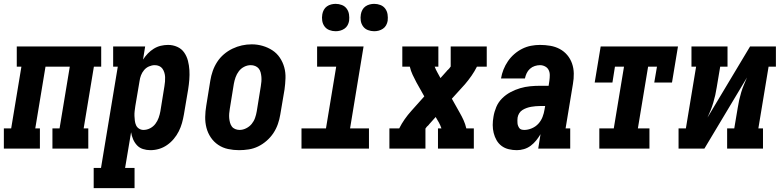

<svg xmlns="http://www.w3.org/2000/svg" viewBox="-35 -771 4055 996"><path d="M-15 0V-105H23L76 -425H52V-530H490V-425H452L399 -105H423V0H237V-105H274L327 -425H201L148 -105H172V0Z M451 205V100H489L576 -425H552V-530H718L707 -462Q718 -479 732 -493.5Q746 -508 763 -518.5Q780 -529 799 -533.5Q818 -538 837 -538Q862 -538 884.5 -528Q907 -518 920.5 -498.5Q934 -479 940 -455.5Q946 -432 947.5 -407.5Q949 -383 947 -357.5Q945 -332 941 -307L919 -177Q915 -154 909 -132.5Q903 -111 892.5 -90Q882 -69 866.5 -50.5Q851 -32 831.5 -18.5Q812 -5 790 1.5Q768 8 745 8Q725 8 706.5 2Q688 -4 675.5 -17.5Q663 -31 655.5 -48.5Q648 -66 645 -85L614 100H663V205ZM709 -97Q727 -97 743.5 -105.5Q760 -114 771 -128.5Q782 -143 788 -160Q794 -177 797 -194L818 -324Q820 -336 821 -348Q822 -360 821.5 -371.5Q821 -383 817.5 -394.5Q814 -406 807.5 -415Q801 -424 790.5 -428.5Q780 -433 768 -433Q753 -433 738 -426.5Q723 -420 712.5 -407.5Q702 -395 696.5 -380.5Q691 -366 689 -351L667 -221Q665 -208 663.5 -195Q662 -182 662.5 -169.5Q663 -157 664.5 -144.5Q666 -132 671 -121Q676 -110 686.5 -103.5Q697 -97 709 -97Z M1205 8Q1176 8 1148 2Q1120 -4 1097 -19.5Q1074 -35 1058.5 -58Q1043 -81 1036 -108Q1029 -135 1029.5 -164.5Q1030 -194 1035 -223L1056 -353Q1060 -378 1068.5 -402.5Q1077 -427 1091.5 -449.5Q1106 -472 1126.5 -489.5Q1147 -507 1171 -518.5Q1195 -530 1220 -535.5Q1245 -541 1271 -541Q1300 -541 1327.5 -533Q1355 -525 1378 -510Q1401 -495 1416.5 -472Q1432 -449 1439.5 -422Q1447 -395 1446 -365.5Q1445 -336 1441 -307L1419 -177Q1415 -152 1406.5 -127.5Q1398 -103 1383.5 -81Q1369 -59 1348.5 -41Q1328 -23 1304.5 -11.5Q1281 0 1255.5 4Q1230 8 1205 8ZM1208 -97Q1225 -97 1242 -105.5Q1259 -114 1270.5 -128Q1282 -142 1288 -159Q1294 -176 1297 -194L1318 -324Q1320 -336 1321 -348Q1322 -360 1321 -372Q1320 -384 1317 -395.5Q1314 -407 1307 -415.5Q1300 -424 1289 -428.5Q1278 -433 1266 -433Q1248 -433 1231.5 -424.5Q1215 -416 1204 -401.5Q1193 -387 1187 -370Q1181 -353 1178 -336L1157 -206Q1155 -194 1154 -182Q1153 -170 1154 -158.5Q1155 -147 1158 -135.5Q1161 -124 1167.5 -115Q1174 -106 1185 -101.5Q1196 -97 1208 -97Z M1529 0V-105H1656L1709 -425H1610V-530H1851L1781 -105H1879V0ZM1906 -609Q1889 -609 1873.5 -615Q1858 -621 1848.5 -634Q1839 -647 1836.5 -663.5Q1834 -680 1837 -697Q1839 -709 1845 -720Q1851 -731 1861 -738Q1871 -745 1883 -748Q1895 -751 1906 -751Q1923 -751 1938.5 -745Q1954 -739 1963.5 -726Q1973 -713 1975.5 -696.5Q1978 -680 1976 -663Q1974 -651 1968 -640Q1962 -629 1951.5 -622Q1941 -615 1929.5 -612Q1918 -609 1906 -609ZM1706 -609Q1689 -609 1673.5 -615Q1658 -621 1648.5 -634Q1639 -647 1636.5 -663.5Q1634 -680 1637 -697Q1639 -709 1645 -720Q1651 -731 1661 -738Q1671 -745 1683 -748Q1695 -751 1706 -751Q1723 -751 1738.5 -745Q1754 -739 1763.5 -726Q1773 -713 1775.5 -696.5Q1778 -680 1776 -663Q1774 -651 1768 -640Q1762 -629 1751.5 -622Q1741 -615 1729.5 -612Q1718 -609 1706 -609Z M1985 0V-105H2036Q2048 -129 2064 -152Q2080 -175 2099 -196L2166 -271L2125 -344Q2115 -363 2105.5 -383Q2096 -403 2091 -425H2052V-530H2239V-425H2220Q2223 -417 2226.5 -409.5Q2230 -402 2234 -395L2250 -366L2284 -404Q2285 -405 2285.5 -406Q2286 -407 2287 -408Q2287 -408 2287 -408Q2287 -408 2287 -408H2288Q2292 -412 2296 -416.5Q2300 -421 2303 -426V-530H2490V-425H2439Q2427 -401 2411 -378Q2395 -355 2377 -334L2309 -259L2350 -186Q2361 -167 2370 -147Q2379 -127 2384 -105H2423V0H2237V-105H2255Q2252 -113 2249 -120.5Q2246 -128 2242 -135L2225 -164L2191 -126Q2190 -125 2189.5 -124Q2189 -123 2188 -122Q2188 -122 2188 -122Q2188 -122 2188 -122Q2183 -118 2179 -113.5Q2175 -109 2172 -104V0Z M2646 8Q2625 8 2604 3Q2583 -2 2567 -14Q2551 -26 2541 -43.5Q2531 -61 2526 -81Q2521 -101 2521 -122.5Q2521 -144 2525 -166Q2529 -191 2539.5 -216Q2550 -241 2569.5 -260.5Q2589 -280 2613.5 -293Q2638 -306 2663.5 -313.5Q2689 -321 2715 -323.5Q2741 -326 2766 -326H2811L2815 -353Q2817 -367 2817 -381.5Q2817 -396 2811 -408Q2805 -420 2792.5 -426.5Q2780 -433 2766 -433Q2753 -433 2739 -428.5Q2725 -424 2714 -414Q2703 -404 2697 -391Q2691 -378 2688 -364H2564Q2568 -388 2577 -410.5Q2586 -433 2600 -453.5Q2614 -474 2633 -490.5Q2652 -507 2674 -518Q2696 -529 2719.5 -533.5Q2743 -538 2766 -538Q2793 -538 2819.5 -533.5Q2846 -529 2868.5 -517Q2891 -505 2907.5 -485.5Q2924 -466 2932.5 -441.5Q2941 -417 2941.5 -390Q2942 -363 2937 -335L2899 -105H2923V0H2757L2769 -75Q2759 -58 2746.5 -42.5Q2734 -27 2718 -15Q2702 -3 2683 2.5Q2664 8 2646 8Q2646 8 2646 8Q2646 8 2646 8ZM2685 -97Q2704 -97 2724 -105.5Q2744 -114 2758 -129.5Q2772 -145 2779.5 -164.5Q2787 -184 2790 -204L2793 -221H2766Q2755 -221 2743.5 -220Q2732 -219 2720.5 -217Q2709 -215 2697.5 -211Q2686 -207 2675.5 -200.5Q2665 -194 2658.5 -183.5Q2652 -173 2650 -161Q2649 -154 2649 -146.5Q2649 -139 2649.5 -132Q2650 -125 2652.5 -118.5Q2655 -112 2659 -106.5Q2663 -101 2670 -99Q2677 -97 2685 -97Z M3074 0V-105H3149L3202 -425H3155L3142 -343H3050L3081 -530H3482L3451 -343H3359L3373 -425H3327L3274 -105H3334V0Z M3485 0V-105H3523L3576 -425H3552V-530H3739V-425H3701L3683 -318Q3680 -298 3675.5 -278Q3671 -258 3665 -238Q3659 -218 3651.5 -199Q3644 -180 3635 -161L3856 -530H3990V-425H3952L3899 -105H3923V0H3737V-105H3774L3792 -212Q3795 -232 3799.5 -252Q3804 -272 3810 -292Q3816 -312 3824 -331Q3832 -350 3840 -369L3619 0Z"/></svg>

Font: Iosevka Curly Slab XBdObl
Style: Regular
Weight: 800
Italic angle: -9°
Monospace: yes
Designer: Belleve Invis
Foundry: Belleve Invis
Version: Version 11.1.0; ttfautohint (v1.8.3)